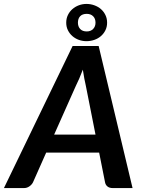

<svg xmlns="http://www.w3.org/2000/svg" viewBox="-56 -957 718 977"><path d="M618.5 0H518Q501 0 491 -8Q481 -16 478.5 -29.5L448.5 -180.5H179L112 -29.5Q106.5 -18 94 -9Q81.5 0 66 0H-36L313.5 -723H446ZM219.5 -272H430L381 -519.5Q377 -537.5 373 -557.5Q369 -577.5 365.5 -602.5Q356 -577.5 346.8 -556.2Q337.5 -535 329.5 -519ZM281 -841.5Q281 -863 289.5 -880.5Q298 -898 312.2 -910.5Q326.5 -923 345 -930Q363.5 -937 384 -937Q405 -937 424.2 -930Q443.5 -923 457.8 -910.5Q472 -898 480.5 -880.5Q489 -863 489 -841.5Q489 -820.5 480.5 -803.2Q472 -786 457.8 -773.5Q443.5 -761 424.2 -754.2Q405 -747.5 384 -747.5Q363.5 -747.5 345 -754.2Q326.5 -761 312.2 -773.5Q298 -786 289.5 -803.2Q281 -820.5 281 -841.5ZM340.5 -841.5Q340.5 -822 352 -809.5Q363.5 -797 385.5 -797Q405.5 -797 417.8 -809.5Q430 -822 430 -841.5Q430 -862.5 417.8 -874.5Q405.5 -886.5 385.5 -886.5Q363.5 -886.5 352 -874.5Q340.5 -862.5 340.5 -841.5Z"/></svg>

Font: Lato TR
Style: Bold Italic
Weight: 700
Italic angle: -12°
Designer: Lukasz Dziedzic
Foundry: tyPoland Lukasz Dziedzic
Version: Version 1.104 2013